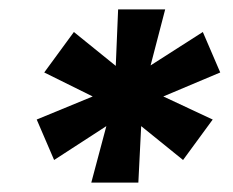

<svg xmlns="http://www.w3.org/2000/svg" viewBox="-20 -708 496 408"><path d="M280 -440 274 -320H174L206 -440L95 -368L58 -454L177 -503L74 -554L137 -640L226 -568L231 -688H331L300 -569L411 -640L448 -554L327 -503L432 -454L369 -368Z"/></svg>

Font: Azeri Sans Black
Style: Italic
Weight: 900
Designer: Hector Gatti & Omnibus-Type (original fonts) / Cristiano Sobral (main changes and remastering)
Foundry: Omnibus-Type
Version: Version 0.07;August 21, 2020;FontCreator 13.0.0.2681 64-bit;